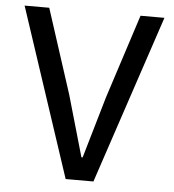

<svg xmlns="http://www.w3.org/2000/svg" viewBox="-51 -745 719 792"><g transform="rotate(5 308.5 -349.0)"><path d="M365 0 598 -698H499L386 -349L312 -95H307L234 -349L121 -698H19L250 0Z"/></g></svg>

Font: IBM Plex Thai Text
Style: Regular
Weight: 450
Designer: Mike Abbink, Paul van der Laan, Pieter van Rosmalen, Ben Mitchell, Mark Frömberg
Foundry: Bold Monday
Version: Version 1.0